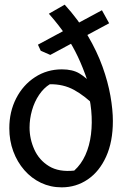

<svg xmlns="http://www.w3.org/2000/svg" viewBox="-20 -781 531 825"><path d="M245 24Q197 24 156 4.5Q115 -15 84.5 -50Q54 -85 37 -131Q20 -177 20 -230Q20 -301 49.5 -358.5Q79 -416 130.5 -449.5Q182 -483 246 -483Q292 -483 321 -465.5Q350 -448 378 -417L356 -434Q336 -492 314.5 -537.5Q293 -583 264 -627Q235 -671 190 -722L258 -761Q317 -696 357 -628Q397 -560 420.5 -494.5Q444 -429 454.5 -369Q465 -309 465 -261Q465 -172 436 -108Q407 -44 357 -10Q307 24 245 24ZM299 -48Q329 -75 347 -115Q365 -155 371 -204Q377 -253 372 -306.5Q367 -360 350 -414L394 -320Q345 -369 298.5 -394.5Q252 -420 194 -419Q168 -403 148 -373.5Q128 -344 117.5 -307Q107 -270 107 -233Q107 -184 127.5 -138.5Q148 -93 190.5 -67Q233 -41 299 -48ZM196 -545 155 -563 143 -589 418 -737 449 -681Z"/></svg>

Font: Eczar
Style: Regular
Weight: 400
Designer: Vaibhav Singh
Foundry: Rosetta Type Foundry
Version: Version 2.000